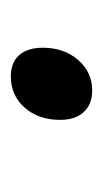

<svg xmlns="http://www.w3.org/2000/svg" viewBox="62 -240 190 354"><g transform="rotate(90 157.0 -63.0)"><path d="M68 -47Q68 -86 90.5 -112Q113 -138 147 -138Q172 -138 186.5 -122.5Q201 -107 201 -79Q201 -39 178.5 -13.5Q156 12 121 12Q95 12 81.5 -3.5Q68 -19 68 -47Z"/></g></svg>

Font: Andada Pro SemiBold
Style: Italic
Weight: 600
Italic angle: -6.99998°
Designer: Carolina Giovagnoli
Foundry: Huerta Tipografica
Version: Version 3.005